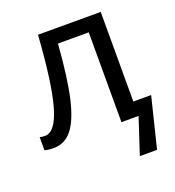

<svg xmlns="http://www.w3.org/2000/svg" viewBox="-131 -640 849 930"><g transform="rotate(-20 293.5 -175.5)"><path d="M492.2 -74.2H584L520 185.1H431.2L492.2 0H403.8V-462.9H245.1Q232.4 -290 209 -188.7Q185.5 -87.4 148.2 -40.8Q110.8 5.9 53.2 5.9Q23.4 5.9 6.8 0V-66.9Q19 -64 34.2 -64Q86.9 -64 119.4 -176.3Q151.9 -288.6 168.9 -536.1H492.2Z"/></g></svg>

Font: Noto Sans Southeast Asian
Style: Regular
Weight: 400
Designer: Monotype Design Team
Foundry: Monotype Imaging Inc.
Version: Version 1.06 uh; ttfautohint (v1.4.1)